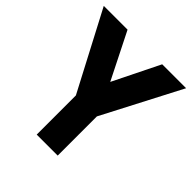

<svg xmlns="http://www.w3.org/2000/svg" viewBox="-182 -796 925 925"><g transform="rotate(45 280.5 -333.5)"><path d="M281 -430 398 -667H561L353 -267V0H210V-267L0 -667H162Z"/></g></svg>

Font: Epunda Sans
Style: Bold
Weight: 700
Designer: Simon Atzbach
Foundry: typofactur
Version: Version 2.204; ttfautohint (v1.8.4.7-5d5b)